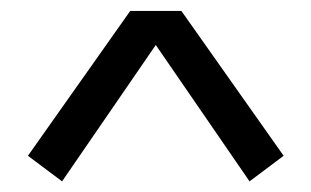

<svg xmlns="http://www.w3.org/2000/svg" viewBox="-20 -770 571 352"><path d="M93.8 -437.5 31.2 -484.4 218.8 -750H312.5L500 -484.4L437.5 -437.5L265.6 -687.5Z"/></svg>

Font: Michroma
Style: Regular
Weight: 400
Designer: Vernon Adams
Foundry: Vernon Adams
Version: Version 1.100; ttfautohint (v1.8.4.7-5d5b);gftools[0.9.29]